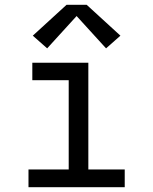

<svg xmlns="http://www.w3.org/2000/svg" viewBox="-20 -782 640 802"><path d="M99 0V-74H267V-447H115V-520H349V-74H501V0ZM177 -580 117 -633 258 -762H342L483 -633L423 -580L300 -715Z"/></svg>

Font: Iosevka SS04 Extended
Style: Regular
Weight: 400
Width: 7
Monospace: yes
Designer: Belleve Invis
Foundry: Belleve Invis
Version: Version 19.0.0; ttfautohint (v1.8.4)